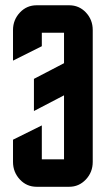

<svg xmlns="http://www.w3.org/2000/svg" viewBox="-20 -715 415 735"><path d="M225.1 -589.8H140.1V-538.1L29.8 -482.9V-600.1Q29.8 -639.2 56.6 -667.5Q82.5 -694.8 120.1 -694.8H245.1Q282.7 -694.8 308.6 -667.5Q335 -639.6 335 -600.1V-95.2Q335 -55.7 308.6 -27.8Q282.2 0 245.1 0H120.1Q82.5 0 56.6 -27.3Q29.8 -55.7 29.8 -95.2V-180.2L140.1 -234.9V-105H225.1V-350.1L109.9 -290V-413.1L225.1 -473.1Z"/></svg>

Font: Horta
Style: Regular
Weight: 600
Width: 3
Version: Version 0.11